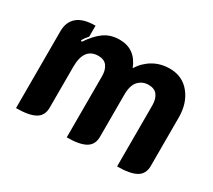

<svg xmlns="http://www.w3.org/2000/svg" viewBox="-104 -698 993 895"><g transform="rotate(30 392.0 -250.0)"><path d="M55 -405Q55 -455 87 -482Q119 -509 184 -509V-450Q169 -434 159 -416L166 -412Q198 -460 232.5 -484.5Q267 -509 315 -509Q400 -509 433 -424Q458 -464 497 -486.5Q536 -509 585 -509Q653 -509 693.5 -459Q734 -409 734 -332V-71Q734 -28 701 -9.5Q668 9 599 9V-320Q599 -354 584 -374Q569 -394 537 -394Q505 -394 483 -371.5Q461 -349 461 -296V-71Q461 -28 428.5 -9.5Q396 9 328 9V-320Q328 -354 313 -374Q298 -394 267 -394Q190 -394 190 -291V-71Q190 -28 157 -9.5Q124 9 55 9Z"/></g></svg>

Font: K2D ExtraBold
Style: Regular
Weight: 800
Designer: Katatrad Aksorn Co.,Ltd.
Foundry: Cadson Demak Co.,Ltd.
Version: Version 1.000; ttfautohint (v1.6)